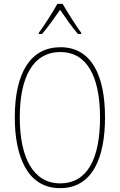

<svg xmlns="http://www.w3.org/2000/svg" viewBox="-20 -970 624 1000"><path d="M306 -950H279C255 -907 208 -833 182 -799V-793H199C229 -827 267 -882 293 -919C320 -880 355 -828 386 -793H403V-799C383 -825 332 -905 306 -950ZM527 -358C527 -576 457 -724 295 -724C141 -724 57 -594 57 -358C57 -164 118 10 293 10C467 10 527 -158 527 -358ZM83 -358C83 -569 152 -699 295 -699C430 -699 501 -576 501 -358C501 -141 434 -15 293 -15C155 -15 83 -146 83 -358Z"/></svg>

Font: Noto Sans Gurmukhi Condensed Thin
Style: Regular
Weight: 100
Width: 3
Designer: Jelle Bosma - Monotype Design Team
Foundry: Monotype Imaging Inc.
Version: Version 2.004